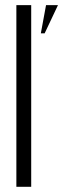

<svg xmlns="http://www.w3.org/2000/svg" viewBox="-20 -719 243 739"><path d="M43 0V-699.2H100.1V0ZM203.1 -699.2 151.9 -590.8H137.2L157.2 -699.2Z"/></svg>

Font: Moniqa Narrow Heading
Style: Regular
Weight: 400
Width: 4
Designer: Rajesh Rajput
Foundry: Rajesh Rajput
Version: Version 1.000